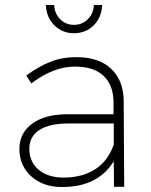

<svg xmlns="http://www.w3.org/2000/svg" viewBox="-20 -752 607 773"><path d="M165 -731.9H198.2Q199.7 -697.3 222.4 -674.6Q245.1 -651.9 277.8 -651.9Q310.5 -651.9 333.5 -674.6Q356.4 -697.3 357.9 -731.9H391.1Q389.6 -682.1 357.2 -650.1Q324.7 -618.2 277.8 -618.2Q231 -618.2 198.7 -650.1Q166.5 -682.1 165 -731.9ZM480 0H439L438 -103Q374.5 1 230 1Q153.3 1 105.7 -42.2Q58.1 -85.4 58.1 -151.9Q58.1 -216.8 109.9 -254.4Q161.6 -292 252 -292H437V-342.8Q436 -410.2 396.7 -447Q357.4 -483.9 280.8 -483.9Q195.3 -483.9 106 -416L85.9 -448.2Q136.2 -484.9 183.6 -503.4Q231 -522 287.1 -522Q377.9 -522 427.5 -475.1Q477.1 -428.2 478 -346.2ZM235.8 -37.1Q310.5 -37.1 362.5 -70.1Q414.6 -103 438 -169.9V-254.9H255.9Q179.2 -254.9 138.7 -228.8Q98.1 -202.6 98.1 -152.8Q98.1 -100.6 135.5 -68.8Q172.9 -37.1 235.8 -37.1Z"/></svg>

Font: Montserrat-Arabic ExtraLight
Style: Regular
Weight: 275
Designer: Mohamed Gaber
Foundry: Kief Type Foundry
Version: Version 5.008;PS 005.008;hotconv 1.0.88;makeotf.lib2.5.64775